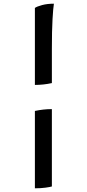

<svg xmlns="http://www.w3.org/2000/svg" viewBox="-20 -820 469 1040"><path d="M169 -360V-777Q180 -785 208 -792.5Q236 -800 272 -800Q268 -777 264.5 -715.5Q261 -654 261 -556V-370Q216 -360 169 -360ZM169 200V-219Q192 -224 215 -226.5Q238 -229 261 -229V190Q252 193 226.5 196.5Q201 200 169 200Z"/></svg>

Font: Texturina
Style: Bold
Weight: 700
Designer: Guillermo Torres Carreño
Foundry: Omnibus-Type
Version: Version 1.002; ttfautohint (v1.8.3)